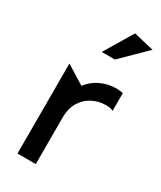

<svg xmlns="http://www.w3.org/2000/svg" viewBox="-195 -840 764 909"><g transform="rotate(30 187.0 -385.5)"><path d="M316 -501Q272 -501 232 -482.5Q192 -464 166 -429L64 -492V0H164V-254Q164 -306 186 -340.5Q208 -375 242 -391.5Q276 -408 314 -408Q340 -408 353 -400V-497Q338 -501 316 -501ZM169 -616H241L372 -745L262 -771Z"/></g></svg>

Font: Geom
Style: Regular
Weight: 400
Version: Version 1.102